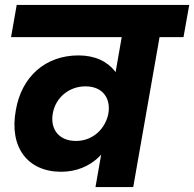

<svg xmlns="http://www.w3.org/2000/svg" viewBox="-20 -760 789 780"><path d="M44.7 -314.6C15.7 -161 92.9 -62.2 228.5 -62.2C352.1 -62.2 443.1 -152 456.7 -288.6L435.9 -298.9L420.2 -298.4C409.8 -242.6 362.1 -187.4 288.7 -187.4C221.3 -187.4 183.2 -232.8 194.4 -298.8C205.6 -363.9 261 -409.2 327 -409.2C400.8 -409.2 430.6 -356.5 420.2 -298.4H435.8L483.3 -329.5C493.9 -434.4 435.2 -534.9 298.9 -534.9C164.3 -534.9 68.2 -448.5 44.7 -314.6ZM748.8 -740H47.9L24.9 -609.2H474.5L367.9 0H521.2L628.2 -609.2H725.5Z"/></svg>

Font: Poppins Devanagari Thin
Style: Italic
Weight: 100
Italic angle: -10°
Designer: Ninad Kale (Devanagari), Jonny Pinhorn (Latin)
Foundry: Indian Type Foundry
Version: 4.005